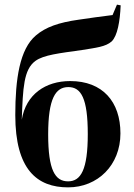

<svg xmlns="http://www.w3.org/2000/svg" viewBox="-20 -794 578 829"><path d="M274 15C402 15 500 -81 500 -218C500 -355 423 -444 283 -444C177 -444 92 -387 74 -277C79 -414 82 -494 133 -531C169 -557 235 -564 334 -578C395 -588 436 -592 462 -615C487 -639 498 -701 501 -771L485 -774L466 -729C427 -724 357 -715 320 -709C234 -697 177 -677 135 -641C65 -582 46 -453 46 -297C46 -62 140 15 274 15ZM274 -11C218 -11 188 -59 188 -214C188 -369 220 -418 275 -418C330 -418 359 -370 359 -215C359 -61 329 -11 274 -11Z"/></svg>

Font: Source Serif 4 Display
Style: Bold
Weight: 700
Designer: Frank Grießhammer
Foundry: Adobe Systems Incorporated
Version: Version 4.004;hotconv 1.0.117;makeotfexe 2.5.65602